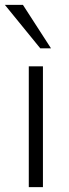

<svg xmlns="http://www.w3.org/2000/svg" viewBox="-33 -767 281 787"><path d="M85 0V-495H143V0ZM132 -569 -13 -747H61L176 -569Z"/></svg>

Font: REM Medium ExtraLight
Style: Regular
Weight: 250
Version: Version 1.005;gftools[0.9.28]